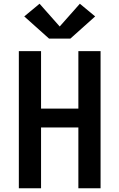

<svg xmlns="http://www.w3.org/2000/svg" viewBox="-20 -1009 640 1029"><path d="M81 0V-735H200V-427H400V-735H519V0H400V-326H200V0ZM243 -802 110 -921 192 -989 300 -867 408 -989 490 -921 357 -802Z"/></svg>

Font: Zed Sans Extended
Style: Bold
Weight: 700
Width: 7
Designer: Belleve Invis
Foundry: Belleve Invis
Version: Version 1.0.0; ttfautohint (v1.8.4)